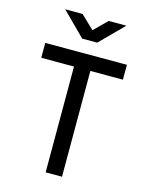

<svg xmlns="http://www.w3.org/2000/svg" viewBox="-137 -1036 874 1122"><g transform="rotate(15 300.0 -475.0)"><path d="M251 0V-640H53V-730H547V-640H350V0ZM255 -810 115 -950H220L300 -873L378 -950H485L346 -810Z"/></g></svg>

Font: Tiny Medium
Style: Regular
Weight: 500
Monospace: yes
Designer: Philipp Nurullin, Konstantin Bulenkov
Foundry: JetBrains
Version: Version 2.251; ttfautohint (v1.8.4.7-5d5b)